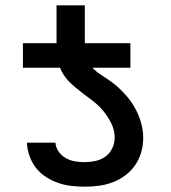

<svg xmlns="http://www.w3.org/2000/svg" viewBox="-20 -692 640 720"><path d="M66 -438V-530H192V-672H298V-530H469V-438ZM298 8Q272 8 246.5 5Q221 2 197 -6.5Q173 -15 151.5 -29Q130 -43 114.5 -63Q99 -83 90.5 -107.5Q82 -132 81 -157H188Q189 -139 200 -123.5Q211 -108 227 -99Q243 -90 261 -87Q279 -84 298 -84Q318 -84 338.5 -88.5Q359 -93 375.5 -105Q392 -117 401 -136Q410 -155 410 -176Q410 -203 398 -228Q386 -253 368.5 -274.5Q351 -296 329.5 -312.5Q308 -329 286 -345.5Q264 -362 244 -381Q224 -400 211.5 -424Q199 -448 195.5 -475.5Q192 -503 192 -530H298Q298 -508 302.5 -486Q307 -464 320 -446.5Q333 -429 351.5 -416.5Q370 -404 388 -392Q406 -380 422.5 -365Q439 -350 453.5 -333.5Q468 -317 479.5 -298.5Q491 -280 499.5 -259.5Q508 -239 512.5 -217.5Q517 -196 517 -174Q517 -147 509.5 -121Q502 -95 487 -73Q472 -51 450 -34.5Q428 -18 403 -8.5Q378 1 351 4.5Q324 8 298 8Z"/></svg>

Font: Iosevka Curly SmBdEx
Style: Regular
Weight: 600
Width: 7
Monospace: yes
Designer: Belleve Invis
Foundry: Belleve Invis
Version: Version 11.1.0; ttfautohint (v1.8.3)